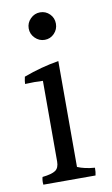

<svg xmlns="http://www.w3.org/2000/svg" viewBox="-78 -750 434 743"><g transform="rotate(-10 138.5 -378.5)"><path d="M171.5 -616Q156 -600 134 -600Q112 -600 96 -616Q80 -632 80 -654Q80 -676 96 -692Q112 -708 134 -708Q156 -708 171.5 -692.5Q187 -677 187 -654.5Q187 -632 171.5 -616ZM99 -128V-445Q83 -446 65.5 -446Q48 -446 29 -445Q29 -455 33 -473Q103 -499 171 -510V-94Q199 -82 239 -79Q239 -61 236 -49H31Q29 -64 33 -79Q70 -83 84.5 -93Q99 -103 99 -128Z"/></g></svg>

Font: Halant
Style: Regular
Weight: 400
Designer: Hitesh Malaviya (Devanagari), Satya Rajpurohit (Latin)
Foundry: Indian Type Foundry
Version: Version 1.100;PS 1.0;hotconv 1.0.78;makeotf.lib2.5.61930; tt